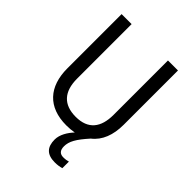

<svg xmlns="http://www.w3.org/2000/svg" viewBox="-263 -837 1180 1180"><g transform="rotate(45 327.0 -246.5)"><path d="M406 111C406 68 428 29 489 -39C545 -82 572 -153 572 -242V-714H485V-241C485 -132 437 -68 329 -68C223 -68 169 -127 169 -240V-714H82V-243C82 -84 166 10 325 10C350 10 372 8 393 4C363 36 336 79 336 122C336 187 367 221 436 221C459 221 477 218 494 213V156C484 159 470 162 451 162C423 162 406 147 406 111Z"/></g></svg>

Font: Noto Sans Thai Looped SemiCondensed
Style: Regular
Weight: 400
Width: 4
Designer: Sasikarn Vongin, Ben Mitchell
Foundry: The Fontpad Ltd
Version: Version 1.001